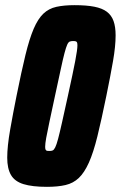

<svg xmlns="http://www.w3.org/2000/svg" viewBox="-20 -716 468 744"><path d="M162 8Q105 8 71 -2.5Q37 -13 22.5 -38Q8 -63 8 -105Q8 -149 19.5 -214.5Q31 -280 44 -344Q63 -439 78.5 -502.5Q94 -566 110.5 -604.5Q127 -643 148 -663Q169 -683 198.5 -689.5Q228 -696 269 -696Q315 -696 345.5 -690Q376 -684 394 -670.5Q412 -657 420 -634.5Q428 -612 428 -579Q428 -537 418 -479.5Q408 -422 392 -344Q373 -251 357.5 -188Q342 -125 324.5 -86Q307 -47 285.5 -26.5Q264 -6 234 1Q204 8 162 8ZM172 -131Q179 -131 184 -133Q189 -135 194 -145Q199 -155 205 -177.5Q211 -200 220 -240Q229 -280 243 -344Q263 -435 271.5 -479.5Q280 -524 280 -540Q280 -548 278.5 -551.5Q277 -555 273 -556Q269 -557 263 -557Q256 -557 250.5 -555Q245 -553 240.5 -543Q236 -533 230 -510.5Q224 -488 215.5 -448Q207 -408 193 -344Q180 -283 171.5 -243.5Q163 -204 159 -181.5Q155 -159 155 -147Q155 -139 157 -135.5Q159 -132 163 -131.5Q167 -131 172 -131Z"/></svg>

Font: Saira Condensed Black
Style: Italic
Weight: 900
Width: 3
Italic angle: -12°
Designer: Hector Gatti with collaboration of the Omnibus-Type team
Foundry: Omnibus-Type
Version: Version 1.101